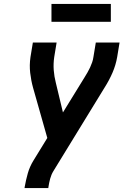

<svg xmlns="http://www.w3.org/2000/svg" viewBox="-20 -950 640 970"><path d="M104 0 105 -7Q111 -41 120.5 -74.5Q130 -108 149 -139L219 -253L147 -507Q137 -543 132.5 -582Q128 -621 134 -662L146 -735H266L254 -662Q249 -628 251.5 -595.5Q254 -563 262 -532L298 -382L407 -559Q415 -572 422 -584Q429 -596 435 -609Q441 -622 445.5 -635Q450 -648 452 -662L464 -735H584L572 -662Q565 -621 548 -582Q531 -543 508 -507L250 -86Q239 -68 233.5 -47.5Q228 -27 225 -7L224 0ZM240 -840V-930H540V-840Z"/></svg>

Font: Iosevka Curly Extended
Style: Bold Italic
Weight: 700
Width: 7
Italic angle: -9°
Monospace: yes
Designer: Belleve Invis
Foundry: Belleve Invis
Version: Version 11.1.0; ttfautohint (v1.8.3)